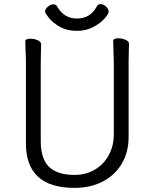

<svg xmlns="http://www.w3.org/2000/svg" viewBox="-20 -895 750 933"><path d="M531 -658 530 -697Q530 -703 537 -706Q544 -709 555 -709Q573 -709 590 -701.5Q607 -694 607 -682Q607 -666 606 -654L605 -594V-230Q605 -156 572 -100Q539 -44 479.5 -13Q420 18 342 18Q106 18 106 -198V-586Q106 -613 104 -655L103 -695Q103 -701 110 -704Q117 -707 128 -707Q146 -707 163 -699.5Q180 -692 180 -680Q180 -662 179 -649L178 -584V-210Q178 -122 219 -83.5Q260 -45 342 -45Q397 -45 440.5 -70.5Q484 -96 508.5 -141Q533 -186 533 -242V-595ZM354 -745Q306 -745 271.5 -764.5Q237 -784 218 -807.5Q199 -831 199 -838Q199 -851 212.5 -862.5Q226 -874 240 -874Q253 -874 258 -863Q291 -805 354 -805Q419 -805 450 -863Q456 -875 469 -875Q483 -875 495.5 -863Q508 -851 508 -838Q508 -828 488 -805Q468 -782 433 -763.5Q398 -745 354 -745Z"/></svg>

Font: Iansui 0.93
Style: Regular
Weight: 400
Designer: But Ko / Fontworks Inc.
Foundry: zi-hi.com / Fontworks Inc.
Version: Version 0.931